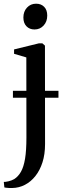

<svg xmlns="http://www.w3.org/2000/svg" viewBox="-54 -748 337 1010"><path d="M10 241Q1.5 241 -7.2 240.8Q-16 240.5 -22.5 239.5Q-29 238.5 -31 238L-34 209Q-26.5 209.5 -9.8 205.8Q7 202 21 194Q42 180.5 56.2 155.5Q70.5 130.5 77.8 87Q85 43.5 85 -25.5L84.5 -446L20 -465V-488L150.5 -520H169L182.5 -508L183 10Q183 63.5 169.5 105.8Q156 148 132.2 178Q108.5 208 77.2 224.2Q46 240.5 10 241ZM127 -593Q101.5 -593 85.2 -609.8Q69 -626.5 69 -656Q69 -687.5 88 -708Q107 -728.5 135.5 -728.5H136.5Q162 -728.5 178.2 -712.2Q194.5 -696 194.5 -666Q194.5 -634.5 175.5 -613.8Q156.5 -593 128 -593ZM253.5 -270.5V-234H14V-270.5Z"/></svg>

Font: Merriweather 120pt
Style: Regular
Weight: 400
Version: Version 2.100